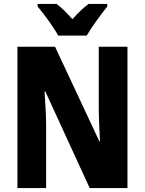

<svg xmlns="http://www.w3.org/2000/svg" viewBox="-20 -950 732 970"><path d="M274 -770H418C442 -812 492 -880 522 -917V-930H427C401 -910 376 -887 346 -853C317 -885 292 -911 266 -930H170V-917C201 -881 253 -810 274 -770ZM624 0V-714H479V-406C479 -361 482 -297 485 -236H482L258 -714H68V0H213V-311C213 -357 210 -422 205 -488H209L433 0Z"/></svg>

Font: Noto Sans Lao Looped Condensed ExtraBold
Style: Regular
Weight: 800
Width: 3
Designer: Mark Frömberg, Ben Mitchell
Foundry: The Fontpad Ltd
Version: Version 1.002